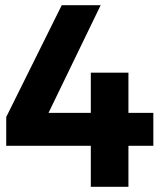

<svg xmlns="http://www.w3.org/2000/svg" viewBox="-20 -720 643 740"><path d="M571 -285V-158H475V0H330V-158H4V-269L218 -700H368L167 -285H330V-440H475V-285Z"/></svg>

Font: Montserrat-Arabic SemiBold
Style: Regular
Weight: 600
Designer: Mohamed Gaber
Foundry: Kief Type Foundry
Version: Version 5.008;PS 005.008;hotconv 1.0.88;makeotf.lib2.5.64775